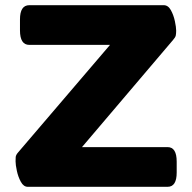

<svg xmlns="http://www.w3.org/2000/svg" viewBox="-20 -720 740 740"><path d="M87 0Q71 0 60.5 -19Q50 -38 45 -61.5Q40 -85 40 -98Q40 -106 40.5 -114.5Q41 -123 51 -134L404 -547H93Q57 -547 57 -603V-645Q57 -700 93 -700H611Q628 -700 638.5 -681Q649 -662 654 -638.5Q659 -615 659 -602Q659 -591 657.5 -583.5Q656 -576 647 -566L296 -153H626Q661 -153 661 -97V-55Q661 0 626 0Z"/></svg>

Font: Asap Expanded ExtraBold
Style: Regular
Weight: 800
Width: 7
Designer: Pablo Cosgaya
Foundry: Omnibus-Type
Version: Version 3.001; ttfautohint (v1.8.4.7-5d5b)